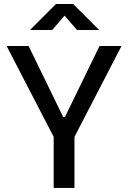

<svg xmlns="http://www.w3.org/2000/svg" viewBox="-20 -918 626 938"><path d="M251.5 -231.4 12.2 -693.4H119.6L288.6 -346.7H297.4L466.3 -693.4H573.7L334.5 -231.4ZM242.2 0V-341.8H343.8V0ZM126.5 -771.5 253.4 -898.4H337.4L464.4 -771.5H356L269.5 -871.6H321.3L234.9 -771.5Z"/></svg>

Font: Cascadia Mono
Style: Regular
Weight: 400
Monospace: yes
Designer: Aaron Bell
Foundry: Saja Typeworks
Version: Version 2404.023